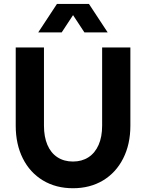

<svg xmlns="http://www.w3.org/2000/svg" viewBox="-20 -950 747 983"><path d="M60.5 -306.6V-707H205.1V-306.6Q205.1 -249.5 222.7 -208.3Q240.2 -167 273.9 -145Q307.6 -123 353.5 -123Q399.4 -123 433.1 -145Q466.8 -167 484.9 -208.3Q502.9 -249.5 502.9 -306.6V-707H647.5V-306.6Q647.5 -211.4 610.6 -138.7Q573.7 -65.9 507.3 -26.1Q440.9 13.7 353.5 13.7Q266.1 13.7 199.7 -26.4Q133.3 -66.4 96.9 -138.9Q60.5 -211.4 60.5 -306.6ZM271.5 -929.7H435.5L531.2 -784.2H412.1L354 -872.6L295.9 -784.2H175.8Z"/></svg>

Font: Wanted Sans
Style: Bold
Weight: 700
Designer: Original Design by Kil Hyung-jin and Kang Hanbin, Wanted Lab, Inc; Hangeul from Source Han Sans by Jang Soo-young and Ka
Foundry: Wanted Lab, Inc.
Version: Version 1.000